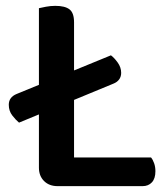

<svg xmlns="http://www.w3.org/2000/svg" viewBox="-20 -635 574 656"><path d="M367 -349 45 -216Q34 -225 22 -240.5Q10 -256 10 -277Q10 -303 37 -314L359 -446Q370 -438 382 -421.5Q394 -405 394 -386Q394 -373 387 -363.5Q380 -354 367 -349ZM113 -390H233V-7L177 1Q148 1 130.5 -16.5Q113 -34 113 -62ZM177 1V-97H496Q502 -90 506.5 -77.5Q511 -65 511 -50Q511 -25 499 -12Q487 1 467 1ZM233 -261H113V-607Q121 -609 137 -612Q153 -615 169 -615Q202 -615 217.5 -603Q233 -591 233 -559Z"/></svg>

Font: BalooTamma2SemiBold
Style: Regular
Weight: 600
Designer: Divya Kowshik, Shuchita Grover and Ek Type
Foundry: Ek Type
Version: Version 1.700